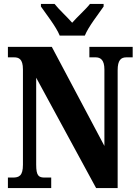

<svg xmlns="http://www.w3.org/2000/svg" viewBox="-20 -951 700 971"><path d="M282 -771H409C427 -816 478 -880 504 -918V-931H435C415 -905 370 -865 345 -836C320 -865 276 -905 256 -931H187V-918C213 -880 264 -816 282 -771ZM20 0H239V-53H207C176 -53 163 -61 163 -118V-558L466 0H575V-596C575 -647 592 -661 619 -661H651V-714H432V-661H464C488 -661 508 -648 508 -600V-213L242 -714H20V-661H51C75 -661 96 -653 96 -600V-118C96 -61 76 -53 44 -53H20Z"/></svg>

Font: Noto Serif Devanagari ExtraCondensed ExtraBold
Style: Regular
Weight: 800
Width: 2
Designer: Universal Thirst, Indian Type Foundry and the Monotype Design Team
Foundry: Monotype Imaging Inc.
Version: Version 2.004